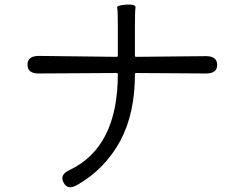

<svg xmlns="http://www.w3.org/2000/svg" viewBox="-20 -782 1040 831"><path d="M315 18Q273 43 255 8Q237 -26 281 -46Q490 -145 490 -461Q490 -466 485 -466L147 -464Q99 -464 99 -502Q99 -540 148 -540L485 -536Q490 -536 490 -541V-675Q490 -739 487 -749Q484 -759 527 -762Q569 -764 566.5 -749.5Q564 -735 564 -674V-541Q564 -536 569 -536L872 -539Q920 -539 920 -501Q920 -464 872 -464L569 -466Q564 -466 564 -461Q564 -291 501 -173Q434 -50 315 18Z"/></svg>

Font: Resource Han Rounded KR Normal
Style: Regular
Weight: 350
Designer: Cyano Hao (round all glyphs); Ryoko NISHIZUKA 西塚涼子 (kana, bopomofo & ideographs); Paul D. Hunt (Latin, Greek & Cyrillic)
Foundry: Cyano Hao
Version: 0.990